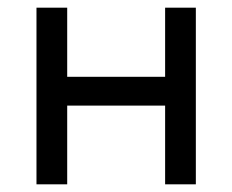

<svg xmlns="http://www.w3.org/2000/svg" viewBox="-20 -480 605 500"><path d="M490 -460V0H410V-205H155V0H75V-460H155V-280H410V-460Z"/></svg>

Font: Venryn Sans
Style: Regular
Weight: 400
Designer: Owen Earl, indestructible type* (font) & Cristiano Sobral (main changes)
Version: Version 3.600; ttfautohint (v1.8.3)